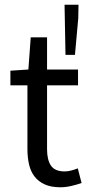

<svg xmlns="http://www.w3.org/2000/svg" viewBox="-20 -780 378 812"><path d="M235 12Q196 12 169.5 0Q143 -12 126.5 -33Q110 -54 103 -84Q96 -114 96 -150V-419H24V-481L100 -486L110 -622H179V-486H310V-419H179V-149Q179 -104 195.5 -79.5Q212 -55 254 -55Q267 -55 282 -59Q297 -63 309 -68L325 -6Q305 1 281.5 6.5Q258 12 235 12ZM257 -548 253 -760H312L311 -703L297 -548Z"/></svg>

Font: Pinyin1712
Style: Regular
Weight: 400
Version: Version 1